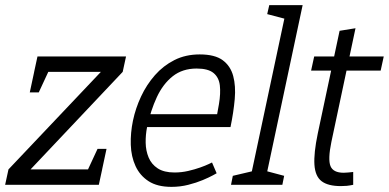

<svg xmlns="http://www.w3.org/2000/svg" viewBox="-38 -720 1515 748"><path d="M453 -500 440 -440 81 -60H360L347 0H-18L-5 -60L355 -440H95L108 -500ZM377 -140 347 0H277L342 -140ZM78 -360 108 -500H178L113 -360Z M740 -508 728 -453Q673 -453 635 -423Q597 -393 573 -341.5Q549 -290 535 -225L480 -250Q490 -298 511.5 -344Q533 -390 565.5 -427Q598 -464 641.5 -486Q685 -508 740 -508ZM788 -87 806 -45Q806 -45 791.5 -37Q777 -29 752 -18.5Q727 -8 695.5 0Q664 8 630 8L642 -48Q669 -48 695 -54Q721 -60 742 -67.5Q763 -75 775.5 -81Q788 -87 788 -87ZM480 -250 535 -225Q529 -195 529.5 -164Q530 -133 541 -106.5Q552 -80 576.5 -64Q601 -48 642 -48L630 8Q575 8 541 -14Q507 -36 490 -73Q473 -110 471.5 -156Q470 -202 480 -250ZM529 -275H860V-225H519ZM740 -508Q799 -508 829.5 -485.5Q860 -463 870.5 -424Q881 -385 876.5 -334Q872 -283 860 -225H798Q808 -273 815 -314.5Q822 -356 818.5 -387Q815 -418 794 -435.5Q773 -453 728 -453Z M932 0 1081 -700H1141L992 0ZM1011 -700H1091L1079 -645L1003 -665ZM982 0 994 -55 1069 -35 1062 0ZM862 0 869 -35 954 -55 942 0Z M1174 -445 1186 -500H1457L1445 -445ZM1338 -50V0Q1323 3 1313 4Q1303 5 1290 5Q1240 5 1215 -14Q1190 -33 1187 -78Q1184 -123 1200 -200L1285 -600L1347 -610L1253 -167Q1239 -99 1249.5 -73Q1260 -47 1301 -47Q1310 -47 1318.5 -48Q1327 -49 1338 -50Z"/></svg>

Font: Epunda Slab Light
Style: Italic
Weight: 300
Italic angle: -12°
Designer: Simon Atzbach
Foundry: typofactur
Version: Version 1.102